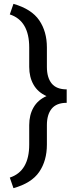

<svg xmlns="http://www.w3.org/2000/svg" viewBox="-20 -850 418 999"><path d="M132 -98V-199Q132 -252 154.5 -291Q177 -330 222 -350Q177 -370 154.5 -409.5Q132 -449 132 -502V-603Q132 -742 31 -775L50 -830Q144 -803 184 -744.5Q224 -686 224 -603V-502Q224 -446 249 -415.5Q274 -385 327 -385V-315Q274 -315 249 -284.5Q224 -254 224 -199V-98Q224 -14 184 44.5Q144 103 50 129L31 74Q132 41 132 -98Z"/></svg>

Font: Freesentation 5 Medium
Style: Regular
Weight: 500
Designer: glyphs from Roboto by Christian Robertson / Hangul glyphs from Noto Sans CJK(Source Han Sans) by Jang Soo-young and Kang
Foundry: PT&
Version: Version 2.001